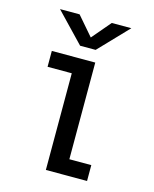

<svg xmlns="http://www.w3.org/2000/svg" viewBox="-105 -753 660 824"><g transform="rotate(15 225.0 -341.0)"><path d="M375.5 -682.5 251.5 -553H182.5L58.5 -682.5H145.5L217.5 -599L288.5 -682.5ZM264 -70.5H361.5V0H178.5V-429.5H71V-500H264Z"/></g></svg>

Font: League Mono Condensed
Style: Regular
Weight: 400
Width: 1
Designer: Tyler Finck
Foundry: The League of Moveable Type / Tyler Finck
Version: Version 2.210